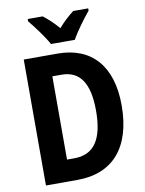

<svg xmlns="http://www.w3.org/2000/svg" viewBox="-100 -1002 812 1072"><g transform="rotate(-10 306.5 -466.5)"><path d="M237 -773H372C395 -816 445 -883 476 -920V-933H391C363 -911 335 -887 304 -851C275 -885 244 -913 218 -933H133V-920C164 -883 215 -814 237 -773ZM566 -368C566 -593 454 -714 264 -714H72V0H250C452 0 566 -129 566 -368ZM420 -363C420 -201 367 -122 254 -122H213V-594H265C367 -594 420 -522 420 -363Z"/></g></svg>

Font: Noto Sans Ethiopic Condensed
Style: Bold
Weight: 700
Width: 3
Designer: Monotype Design Team
Foundry: Monotype Imaging Inc.
Version: Version 2.102